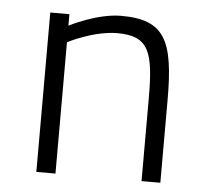

<svg xmlns="http://www.w3.org/2000/svg" viewBox="-43 -555 656 600"><g transform="rotate(5 285.0 -254.5)"><path d="M152 0V-412C152 -412 232 -454 307 -454C406 -454 422 -405 422 -259V0H481V-260C481 -446 451 -509 314 -509C238 -509 152 -464 152 -464V-500H92V0Z"/></g></svg>

Font: TitilliumText22L
Style: 250 wt
Weight: 300
Designer: Campivisivi
Foundry: Campivisivi
Version: 1.000